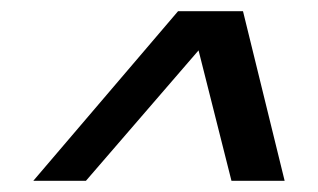

<svg xmlns="http://www.w3.org/2000/svg" viewBox="-20 -689 568 343"><path d="M298.1 -669 39.5 -366H133.5L334.7 -599L393.5 -366H488.5L414.1 -669Z"/></svg>

Font: Din Kursivschrift
Style: Eng
Weight: 400
Version: Version 1.089